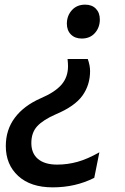

<svg xmlns="http://www.w3.org/2000/svg" viewBox="-20 -576 539 827"><path d="M410 -492Q410 -458 389 -434Q368 -410 332 -410Q303 -410 285.5 -427.5Q268 -445 268 -474Q268 -508 289.5 -532Q311 -556 347 -556Q376 -556 393 -538.5Q410 -521 410 -492ZM156 -153Q217 -179 245 -211.5Q273 -244 273 -291Q273 -302 271 -322H358Q368 -294 368 -270Q368 -210 335 -164Q302 -118 221 -84Q166 -60 140.5 -32.5Q115 -5 115 40Q115 85 144 109Q173 133 226 133Q271 133 314 121Q357 109 408 80L386 190Q305 231 207 231Q112 231 58.5 182Q5 133 5 53Q5 -17 44 -69Q83 -121 156 -153Z"/></svg>

Font: Application Medium
Style: Italic
Weight: 500
Italic angle: -12°
Designer: Wei Huang
Foundry: Wei Huang
Version: Version 0.012